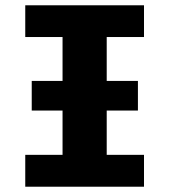

<svg xmlns="http://www.w3.org/2000/svg" viewBox="-20 -706 640 726"><path d="M100 -400H501.5V-288H100ZM75.5 0V-120.5H216.5V-566H75.5V-686H524.5V-566H383.5V-120.5H524.5V0Z"/></svg>

Font: Chivo Mono Medium
Style: Regular
Weight: 500
Monospace: yes
Designer: Hector Gatti
Foundry: Omnibus-Type
Version: Version 1.008